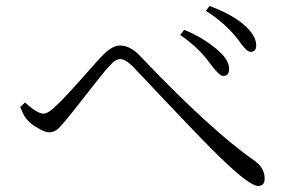

<svg xmlns="http://www.w3.org/2000/svg" viewBox="-20 -702 974 637"><path d="M836 -85C851 -85 858 -93 858 -110C858 -132 848 -151 827 -167C730 -234 603 -350 446 -515C424 -539 401 -551 378 -551C360 -551 340 -539 318 -516C311 -509 296 -492 274 -467C221 -407 185 -368 166 -351C149 -334 135 -325 124 -325C111 -325 90 -337 63 -362L47 -347C48 -345 49 -342 51 -338C58 -321 64 -310 70 -305C79 -294 91 -285 106 -277C121 -268 133 -263 144 -263C154 -263 163 -267 172 -274C178 -279 187 -290 200 -305C202 -308 204 -310 205 -311C214 -322 230 -342 254 -373C301 -433 330 -470 343 -483C356 -498 368 -506 379 -506C390 -506 404 -498 420 -482C436 -465 466 -434 509 -388C613 -278 679 -210 707 -183C774 -118 817 -85 836 -85ZM721 -450C733 -450 739 -457 740 -470C742 -491 729 -513 700 -538C665 -567 629 -588 591 -603L578 -586C617 -559 649 -529 672 -498C675 -494 680 -488 685 -481C701 -460 713 -450 721 -450ZM811 -530C824 -530 830 -537 830 -552C830 -599 763 -651 675 -682L663 -666C703 -641 737 -611 764 -578C768 -573 773 -567 779 -558C793 -539 804 -530 811 -530Z"/></svg>

Font: AllPunType Light
Style: Regular
Weight: 300
Version: 1.0